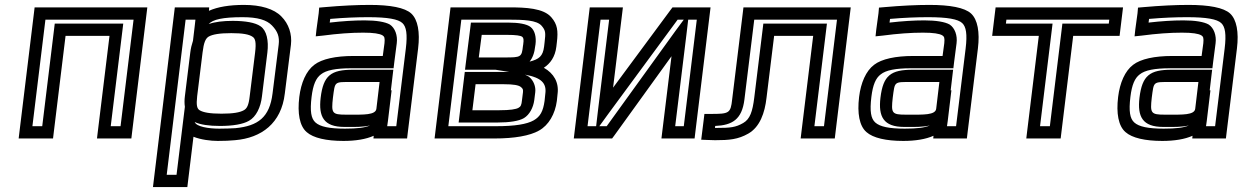

<svg xmlns="http://www.w3.org/2000/svg" viewBox="-20 -539 5069 782"><path d="M518 0 577 -484 580 -509H555H146H121L118 -484L59 0L56 25H81H171H196L199 0L247 -393H426L378 0L375 25H400H490H515L518 0ZM471 -25H431L479 -418L482 -443H457H228H203L200 -418L152 -25H112L165 -459H524L471 -25Z M867 35C894 35 918 34 937 32C1045 23 1126 -37 1140 -158L1165 -357C1170 -400 1156 -442 1126 -472C1096 -503 1042 -519 974 -519C915 -519 866 -511 831 -495L832 -509H807H717H692L689 -484L606 198L603 223H628H718H743L746 198L768 18C798 30 838 35 867 35ZM997 -147C993 -111 986 -97 973 -90C957 -81 930 -76 882 -76C835 -76 808 -81 793 -90C782 -97 779 -111 783 -147L805 -325C810 -366 817 -382 830 -390C846 -399 874 -404 922 -404C969 -404 995 -399 1009 -389C1020 -382 1024 -366 1019 -325L997 -147ZM766 -373C761 -358 757 -342 755 -325L733 -147C731 -132 731 -117 733 -104L724 -31L699 173H659L736 -459H776L773 -432L766 -373ZM1047 -147 1069 -325C1075 -374 1066 -415 1041 -432C1020 -447 979 -454 928 -454C889 -454 855 -450 830 -441C847 -460 888 -469 968 -469C1029 -469 1066 -458 1088 -435C1111 -411 1119 -389 1115 -357L1090 -158C1078 -61 1031 -26 939 -17C921 -16 899 -15 873 -15C829 -15 780 -23 773 -42C796 -31 832 -26 876 -26C928 -26 970 -33 994 -47C1023 -63 1042 -102 1047 -147Z M1641 0 1683 -342C1691 -408 1682 -459 1655 -484C1629 -508 1569 -519 1486 -519C1432 -519 1371 -516 1303 -510L1280 -508L1278 -485L1269 -419L1266 -391L1295 -394C1356 -402 1410 -406 1459 -406C1502 -406 1526 -402 1538 -395C1546 -390 1548 -384 1546 -363L1539 -311H1419C1348 -311 1291 -299 1260 -275C1227 -250 1206 -202 1199 -144C1191 -78 1200 -26 1229 -1C1256 23 1309 35 1379 35C1428 35 1471 28 1502 14L1501 25H1526H1613H1638L1641 0ZM1336 -141C1345 -208 1340 -205 1412 -205H1526L1513 -96C1510 -70 1459 -72 1407 -72H1389C1332 -72 1329 -78 1336 -141ZM1286 -141C1277 -64 1298 -22 1383 -22H1401C1424 -22 1457 -21 1487 -28C1467 -19 1435 -15 1385 -15C1321 -15 1284 -23 1265 -40C1247 -56 1242 -86 1249 -144C1255 -194 1267 -221 1287 -236C1308 -253 1347 -261 1413 -261H1558H1583L1586 -286L1596 -363C1600 -395 1589 -425 1568 -439C1549 -450 1512 -456 1465 -456C1422 -456 1375 -453 1323 -447L1325 -462C1382 -467 1433 -469 1480 -469C1559 -469 1602 -461 1619 -445C1635 -430 1640 -400 1633 -342L1594 -25H1557L1560 -46L1575 -171H1572L1579 -230L1582 -255H1557H1418C1328 -255 1297 -232 1286 -141Z M2246 -349 2248 -366C2254 -414 2250 -440 2226 -468C2194 -506 2121 -509 2052 -509H1840H1815L1812 -484L1753 0L1750 25H1775H1994C2075 25 2138 14 2175 -7C2215 -29 2241 -75 2248 -128L2251 -157C2257 -203 2236 -240 2195 -263C2221 -280 2241 -307 2246 -349ZM2035 -305H1930L1942 -397H2044C2082 -397 2101 -394 2107 -389C2112 -385 2114 -379 2111 -358L2110 -352C2105 -306 2102 -305 2035 -305ZM2106 -131C2104 -111 2101 -105 2092 -100C2082 -94 2058 -90 2013 -90H1904L1917 -196H2031C2072 -196 2092 -192 2101 -185C2110 -178 2111 -174 2110 -163L2106 -131ZM2156 -131 2160 -163C2163 -186 2153 -211 2136 -225C2131 -229 2125 -232 2118 -235C2185 -223 2207 -200 2201 -157L2198 -128C2192 -85 2180 -64 2154 -49C2126 -33 2077 -25 2000 -25H1806L1859 -459H2046C2114 -459 2166 -457 2186 -434C2202 -415 2203 -407 2198 -366L2196 -349C2191 -310 2176 -298 2137 -288C2149 -303 2157 -323 2160 -352L2161 -358C2165 -388 2158 -416 2141 -429C2126 -441 2093 -447 2050 -447H1923H1898L1895 -422L1877 -280L1874 -255H1899H1998L2054 -246C2049 -246 2043 -246 2037 -246H1898H1873L1870 -221L1851 -65L1848 -40H1873H2007C2055 -40 2094 -46 2114 -58C2137 -72 2152 -101 2156 -131Z M2482 13 2715 -310 2677 0 2674 25H2699H2784H2809L2812 0L2871 -484L2874 -509H2849H2732H2719L2710 -497L2477 -182L2514 -484L2517 -509H2492H2407H2382L2379 -484L2320 0L2317 25H2342H2459H2473L2482 13ZM2783 -459H2818L2765 -25H2730L2776 -400L2783 -459ZM2408 -25H2373L2426 -459H2461L2416 -93L2408 -25ZM2451 -25H2421L2461 -80L2740 -459H2765L2731 -413L2451 -25Z M2846 -50 2839 6 2836 30 2860 31 2892 32H2893C2950 32 2986 29 3028 5C3075 -22 3095 -79 3102 -141L3133 -393H3292L3244 0L3241 25H3266H3355H3380L3383 0L3442 -484L3445 -509H3420H3033H3008L3005 -484L2962 -134C2956 -77 2949 -75 2874 -75H2849L2846 -50ZM2893 -26C2962 -29 3002 -52 3012 -134L3052 -459H3389L3336 -25H3297L3345 -418L3348 -443H3323H3114H3089L3086 -418L3052 -141C3045 -85 3035 -54 3007 -38C2976 -20 2954 -18 2900 -18H2892L2893 -26Z M3921 0 3963 -342C3971 -408 3962 -459 3935 -484C3909 -508 3849 -519 3766 -519C3712 -519 3651 -516 3583 -510L3560 -508L3558 -485L3549 -419L3546 -391L3575 -394C3636 -402 3690 -406 3739 -406C3782 -406 3806 -402 3818 -395C3826 -390 3828 -384 3826 -363L3819 -311H3699C3628 -311 3571 -299 3540 -275C3507 -250 3486 -202 3479 -144C3471 -78 3480 -26 3509 -1C3536 23 3589 35 3659 35C3708 35 3751 28 3782 14L3781 25H3806H3893H3918L3921 0ZM3616 -141C3625 -208 3620 -205 3692 -205H3806L3793 -96C3790 -70 3739 -72 3687 -72H3669C3612 -72 3609 -78 3616 -141ZM3566 -141C3557 -64 3578 -22 3663 -22H3681C3704 -22 3737 -21 3767 -28C3747 -19 3715 -15 3665 -15C3601 -15 3564 -23 3545 -40C3527 -56 3522 -86 3529 -144C3535 -194 3547 -221 3567 -236C3588 -253 3627 -261 3693 -261H3838H3863L3866 -286L3876 -363C3880 -395 3869 -425 3848 -439C3829 -450 3792 -456 3745 -456C3702 -456 3655 -453 3603 -447L3605 -462C3662 -467 3713 -469 3760 -469C3839 -469 3882 -461 3899 -445C3915 -430 3920 -400 3913 -342L3874 -25H3837L3840 -46L3855 -171H3852L3859 -230L3862 -255H3837H3698C3608 -255 3577 -232 3566 -141Z M4543 -418 4551 -484 4554 -509H4529H4060H4035L4032 -484L4024 -418L4021 -393H4046H4211L4163 0L4160 25H4185H4275H4300L4303 0L4351 -393H4515H4540L4543 -418ZM4496 -443H4332H4307L4304 -418L4256 -25H4216L4264 -418L4267 -443H4242H4077L4079 -459H4498L4496 -443Z M4976 0 5018 -342C5026 -408 5017 -459 4990 -484C4964 -508 4904 -519 4821 -519C4767 -519 4706 -516 4638 -510L4615 -508L4613 -485L4604 -419L4601 -391L4630 -394C4691 -402 4745 -406 4794 -406C4837 -406 4861 -402 4873 -395C4881 -390 4883 -384 4881 -363L4874 -311H4754C4683 -311 4626 -299 4595 -275C4562 -250 4541 -202 4534 -144C4526 -78 4535 -26 4564 -1C4591 23 4644 35 4714 35C4763 35 4806 28 4837 14L4836 25H4861H4948H4973L4976 0ZM4671 -141C4680 -208 4675 -205 4747 -205H4861L4848 -96C4845 -70 4794 -72 4742 -72H4724C4667 -72 4664 -78 4671 -141ZM4621 -141C4612 -64 4633 -22 4718 -22H4736C4759 -22 4792 -21 4822 -28C4802 -19 4770 -15 4720 -15C4656 -15 4619 -23 4600 -40C4582 -56 4577 -86 4584 -144C4590 -194 4602 -221 4622 -236C4643 -253 4682 -261 4748 -261H4893H4918L4921 -286L4931 -363C4935 -395 4924 -425 4903 -439C4884 -450 4847 -456 4800 -456C4757 -456 4710 -453 4658 -447L4660 -462C4717 -467 4768 -469 4815 -469C4894 -469 4937 -461 4954 -445C4970 -430 4975 -400 4968 -342L4929 -25H4892L4895 -46L4910 -171H4907L4914 -230L4917 -255H4892H4753C4663 -255 4632 -232 4621 -141Z"/></svg>

Font: Gamestation Text Outline
Style: Italic
Weight: 400
Designer: Jonas Hecksher
Foundry: Jonas Hecksher, Playtypeª, e-types AS
Version: Version 1.003